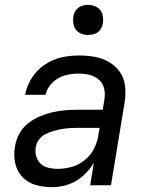

<svg xmlns="http://www.w3.org/2000/svg" viewBox="-20 -768 616 796"><path d="M196 8Q229 8 262.5 -3Q296 -14 323.5 -38.5Q351 -63 369 -93L354 0H440L497 -345Q502 -378 498.5 -411Q495 -444 477 -469.5Q459 -495 431.5 -511Q404 -527 372 -532.5Q340 -538 307 -538Q271 -538 234.5 -530Q198 -522 165 -499.5Q132 -477 111.5 -444.5Q91 -412 84 -375H169Q175 -404 198 -426Q221 -448 249.5 -455.5Q278 -463 307 -463Q330 -463 351.5 -457.5Q373 -452 389.5 -438Q406 -424 411.5 -402Q417 -380 413 -357L406 -313H304Q278 -313 251 -311Q224 -309 197 -302.5Q170 -296 144 -285Q118 -274 95 -255.5Q72 -237 59 -211.5Q46 -186 42 -159Q36 -125 43 -91.5Q50 -58 73 -34Q96 -10 128.5 -1Q161 8 196 8Q196 8 196 8Q196 8 196 8Q196 8 196 8Q196 8 196 8ZM219 -68Q195 -68 173.5 -74.5Q152 -81 139.5 -100Q127 -119 127 -142Q127 -149 128 -157Q131 -174 141.5 -189Q152 -204 168.5 -212Q185 -220 202 -225Q219 -230 236 -233Q253 -236 270 -237Q287 -238 304 -238H393L388 -209Q384 -180 370 -152Q356 -124 331 -104Q306 -84 277 -76Q248 -68 219 -68ZM345 -623Q359 -623 372.5 -627.5Q386 -632 395 -644Q404 -656 406 -670Q410 -690 404.5 -709Q399 -728 382 -738Q365 -748 345 -748Q331 -748 317.5 -743Q304 -738 295 -726Q286 -714 284 -700Q281 -680 286.5 -661Q292 -642 308.5 -632.5Q325 -623 345 -623Z"/></svg>

Font: Iosevka Sparkle Oblique
Style: Regular
Weight: 400
Italic angle: -9°
Designer: Belleve Invis
Foundry: Belleve Invis
Version: Version 4.5.0; ttfautohint (v1.8.3)